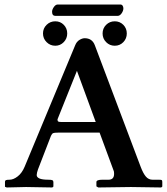

<svg xmlns="http://www.w3.org/2000/svg" viewBox="-20 -827 739 848"><path d="M224.1 -625Q201.7 -625 185.8 -640.9Q169.9 -656.7 169.9 -679.2Q169.9 -701.7 185.8 -717.3Q201.7 -732.9 224.1 -732.9Q246.6 -732.9 261.7 -717.3Q276.9 -701.7 276.9 -679.2Q276.9 -656.7 261.5 -640.9Q246.1 -625 224.1 -625ZM448.7 -640.9Q433.1 -656.7 433.1 -679.2Q433.1 -701.7 448.7 -717.3Q464.4 -732.9 486.8 -732.9Q509.3 -732.9 524.7 -717.3Q540 -701.7 540 -679.2Q540 -656.7 524.7 -640.9Q509.3 -625 486.8 -625Q464.4 -625 448.7 -640.9ZM252.9 -288.1H402.8L319.8 -514.2L233.9 -299.8Q233.9 -292.5 237.1 -290.3Q240.2 -288.1 252.9 -288.1ZM147.9 -79.1Q142.6 -64.5 142.1 -54.4Q141.6 -44.4 154.1 -38.8Q166.5 -33.2 194.8 -33.2Q207 -33.2 211.4 -31Q215.8 -28.8 215.8 -22.9V-2.9L210.9 1Q119.1 -1 95.2 -1L9.8 1L2 -2V-22.9Q2 -29.8 6.6 -31.5Q11.2 -33.2 22 -33.2Q39.1 -33.2 58.1 -47.9Q77.1 -62.5 88.9 -90.8L312 -627Q318.4 -643.1 330.8 -650.6Q343.3 -658.2 354 -658.2Q387.2 -658.2 398.9 -627L601.1 -90.8Q612.3 -61 624.3 -47.1Q636.2 -33.2 653.8 -33.2H682.1Q692.9 -33.2 694.8 -31.2Q696.8 -29.3 696.8 -22.9V-2.9L691.9 1Q596.2 -1 558.1 -1L414.1 1L405.8 -3.9V-22.9Q405.8 -33.2 432.1 -33.2H459Q483.9 -33.2 483.9 -59.1Q483.9 -70.3 481.9 -73.2L419.9 -241.2H235.8Q220.2 -241.2 214.8 -239Q209.5 -236.8 205.1 -227.1ZM499 -756.8H225.1Q210 -756.8 210 -774.9Q210 -784.7 217.8 -795.9Q225.6 -807.1 234.9 -807.1H511.2Q518.1 -807.1 521.5 -802Q524.9 -796.9 524.9 -790Q524.9 -779.3 517.1 -768.1Q509.3 -756.8 499 -756.8Z"/></svg>

Font: Linux Libertine G
Style: Semibold
Weight: 600
Designer: Philipp H. Poll
Foundry: Philipp H. Poll
Version: Version 5.1.1